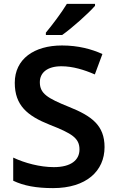

<svg xmlns="http://www.w3.org/2000/svg" viewBox="-20 -958 600 988"><path d="M469 -928V-938H324C297 -893 247 -827 216 -790V-778H300C350 -813 436 -890 469 -928ZM518 -201C518 -313 452 -361 335 -408C223 -453 185 -477 185 -535C185 -583 222 -617 296 -617C354 -617 413 -599 468 -575L507 -680C452 -705 383 -724 299 -724C155 -724 56 -654 56 -532C56 -416 120 -362 236 -316C351 -271 389 -247 389 -189C389 -134 345 -98 257 -98C186 -98 107 -119 48 -147V-28C102 -2 167 10 253 10C424 10 518 -78 518 -201Z"/></svg>

Font: Noto Sans Khmer UI SemiBold
Style: Regular
Weight: 600
Designer: Danh Hong and the Monotype Design Team
Foundry: Monotype Imaging Inc.
Version: Version 2.002